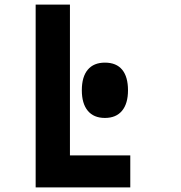

<svg xmlns="http://www.w3.org/2000/svg" viewBox="-20 -820 790 840"><path d="M136 0V-800H286V-140H550V0ZM439 -304Q390 -304 364 -335.5Q338 -367 338 -425Q338 -484 364 -515Q390 -546 439 -546Q489 -546 514.5 -515Q540 -484 540 -425Q540 -367 514 -335.5Q488 -304 439 -304Z"/></svg>

Font: Martian Mono Condensed SemiBold
Style: Regular
Weight: 600
Width: 3
Designer: Roman Shamin
Foundry: Evil Martians
Version: Version 1.000